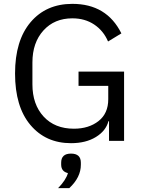

<svg xmlns="http://www.w3.org/2000/svg" viewBox="-20 -730 735 995"><path d="M399 113V124Q399 189 339 245H281Q322 203 332 167Q297 159 297 123V113Q297 66 348 66Q399 66 399 113ZM545 0V-102H542Q529 -52 477 -20Q425 12 348 12Q217 12 137.5 -82.5Q58 -177 58 -349Q58 -520 138.5 -615Q219 -710 355 -710Q533 -710 609 -557L540 -515Q516 -571 468 -603Q420 -635 355 -635Q262 -635 205 -572Q148 -509 148 -406V-293Q148 -189 206 -126Q264 -63 363 -63Q440 -63 490.5 -102.5Q541 -142 541 -216V-285H387V-359H623V0Z"/></svg>

Font: Aneliza
Style: Regular
Weight: 400
Designer: Mike Abbink, Paul van der Laan, Pieter van Rosmalen
Foundry: Bold Monday
Version: Version 3.0